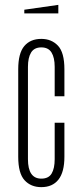

<svg xmlns="http://www.w3.org/2000/svg" viewBox="-20 -760 340 790"><path d="M55 -475Q55 -541 80 -570.5Q105 -600 150 -600Q192 -600 218.5 -572Q245 -544 245 -475V-364H205V-485Q205 -523 192 -544Q179 -565 150 -565Q121 -565 108 -544Q95 -523 95 -485V-105Q95 -25 150 -25Q180 -25 192.5 -46Q205 -67 205 -105V-255H245V-115Q245 -52 220.5 -21Q196 10 150 10Q107 10 81 -18.5Q55 -47 55 -115ZM80 -705V-720L220 -740V-705Z"/></svg>

Font: Exetegue Light
Style: Regular
Weight: 300
Designer: Fábio Duarte Martins
Foundry: Fábio Duarte Martins
Version: Version 0.001